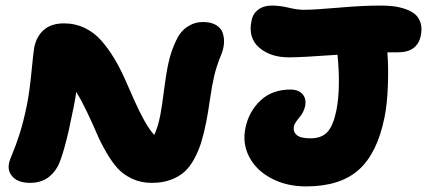

<svg xmlns="http://www.w3.org/2000/svg" viewBox="-20 -667 1535 690"><path d="M1080.1 2.9Q1010.7 2.9 956.3 -25.4Q901.9 -53.7 876.2 -102.1Q850.6 -150.4 861.8 -206.1Q874 -266.1 916 -305.7Q958 -345.2 1023.9 -345.2Q1052.7 -345.2 1067.4 -328.4Q1082 -311.5 1076.2 -284.2Q1071.8 -263.7 1054.9 -243.7Q1038.1 -223.6 1036.1 -212.9Q1032.7 -194.3 1045.9 -182.1Q1059.1 -169.9 1096.2 -169.9Q1136.7 -169.9 1157.5 -193.6Q1178.2 -217.3 1189 -271Q1204.6 -350.1 1192.9 -470.2Q1064 -460.9 1018.1 -460.9Q952.1 -460.9 911.6 -495.8Q871.1 -530.8 883.8 -591.8Q888.2 -617.2 907.7 -632.1Q927.2 -647 957 -647Q985.8 -647 1017.1 -639.4Q1048.3 -631.8 1070.8 -631.8Q1110.4 -631.8 1196.3 -639.4Q1282.2 -647 1348.1 -647Q1373.5 -647 1395 -644.3Q1416.5 -641.6 1437.5 -634.3Q1458.5 -627 1471.9 -615.5Q1485.4 -604 1491.5 -584.5Q1497.6 -564.9 1492.2 -539.1Q1480 -479 1410.2 -479H1372.1Q1376.5 -422.9 1373.8 -356.2Q1371.1 -289.6 1361.8 -245.1Q1335.9 -116.2 1269 -56.6Q1202.1 2.9 1080.1 2.9ZM88.9 -9.8Q47.4 -9.8 27.1 -30Q6.8 -50.3 12.2 -79.1Q15.1 -93.3 25.1 -116.2Q35.2 -139.2 50 -184.6Q64.9 -230 78.1 -296.9Q86.4 -339.8 93.3 -410.4Q100.1 -481 103 -496.1Q110.8 -536.1 137.5 -559.6Q164.1 -583 210 -583Q250 -583 284.2 -566.7Q318.4 -550.3 343.5 -521.7Q368.7 -493.2 389.6 -458.5Q410.6 -423.8 428.5 -383.8Q446.3 -343.8 462.2 -307.6Q478 -271.5 496.8 -237.1Q515.6 -202.6 534.2 -182.1Q547.9 -210 556.2 -253.9Q562.5 -287.1 569.6 -344.2Q576.7 -401.4 585.7 -442.1Q594.7 -482.9 612.8 -521Q627.9 -554.2 653.6 -571Q679.2 -587.9 709 -587.9Q738.3 -587.9 756.6 -576.9Q774.9 -565.9 780.5 -548.3Q786.1 -530.8 784.9 -511.5Q783.7 -492.2 775.9 -473.1Q758.3 -430.2 750 -395Q741.7 -359.9 734.6 -310.1Q727.5 -260.3 721.2 -229Q712.9 -187.5 703.6 -157Q694.3 -126.5 678.7 -97.2Q663.1 -67.9 643.1 -49.8Q623 -31.7 593.5 -20.8Q564 -9.8 525.9 -9.8Q486.8 -9.8 455.3 -24.4Q423.8 -39.1 403.1 -61.8Q382.3 -84.5 362.1 -119.4Q341.8 -154.3 327.9 -187Q314 -219.7 293.5 -262.9Q272.9 -306.2 253.9 -336.9Q252 -318.4 245.1 -284.2Q231.9 -220.7 226.6 -196Q221.2 -171.4 210.2 -132.1Q199.2 -92.8 188 -69.8Q154.8 -9.8 88.9 -9.8Z"/></svg>

Font: Shantell Sans Irregular Bouncy
Style: Italic
Weight: 800
Italic angle: -11.31°
Designer: Stephen Nixon, Anya Danilova, Shantell Martin
Foundry: Arrow Type
Version: Version 1.006;[9816181b4]